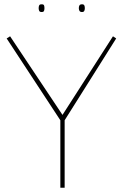

<svg xmlns="http://www.w3.org/2000/svg" viewBox="-20 -874 575 894"><path d="M261 0V-314L11 -695L27 -705L271 -339L506 -705L521 -695L281 -314V0ZM362 -818Q353 -818 350 -823.5Q347 -829 347 -836Q347 -844 350 -849Q353 -854 362 -854Q370 -854 372.5 -849Q375 -844 375 -836Q375 -829 372.5 -823.5Q370 -818 362 -818ZM174 -818Q165 -818 162.5 -823.5Q160 -829 160 -836Q160 -844 162.5 -849Q165 -854 174 -854Q183 -854 185 -849Q187 -844 187 -836Q187 -829 185 -823.5Q183 -818 174 -818Z"/></svg>

Font: Georama Thin
Style: Regular
Weight: 100
Designer: Jean-Baptiste Levee
Foundry: Production Type
Version: Version 1.000